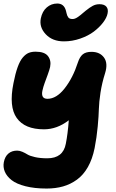

<svg xmlns="http://www.w3.org/2000/svg" viewBox="-22 -819 664 1100"><path d="M344.2 -582Q278.3 -582 240 -622.8Q201.7 -663.6 211.9 -713.9Q220.2 -754.4 246.1 -776.6Q272 -798.8 306.2 -798.8Q345.2 -798.8 356 -756.8Q356.9 -752.9 359.1 -743.9Q361.3 -734.9 363 -730.5Q364.7 -726.1 368.4 -720.5Q372.1 -714.8 378.4 -712.4Q384.8 -710 394 -710Q400.4 -710 407.7 -712.6Q415 -715.3 423.6 -721.2Q432.1 -727.1 438.2 -731.9Q444.3 -736.8 454.3 -745.4Q464.4 -753.9 469.2 -757.8Q492.2 -776.4 509.5 -785.6Q526.9 -794.9 547.9 -794.9Q575.7 -794.9 587.6 -780.5Q599.6 -766.1 594.2 -741.2Q589.4 -717.3 568.4 -689.7Q547.4 -662.1 515.4 -637.9Q483.4 -613.8 437.7 -597.9Q392.1 -582 344.2 -582ZM245.1 261.2Q175.8 261.2 124 248Q72.3 234.9 44.4 212.9Q16.6 190.9 5.6 164.6Q-5.4 138.2 0 109.9Q6.3 77.6 26.1 60.8Q45.9 43.9 76.2 43.9Q90.8 43.9 106.4 50.8Q122.1 57.6 135.3 65.9Q148.4 74.2 178.5 81.1Q208.5 87.9 249 87.9Q339.4 87.9 355 4.9Q366.2 -50.8 372.1 -129.9Q304.7 -78.1 230 -78.1Q120.1 -78.1 74 -142.8Q27.8 -207.5 55.2 -342.8Q65.9 -397.9 79.1 -434.3Q92.3 -470.7 108.6 -489.7Q125 -508.8 142.1 -515.9Q159.2 -522.9 182.1 -522.9Q233.4 -522.9 252.9 -497.6Q272.5 -472.2 265.1 -435.1Q261.7 -419.4 251.7 -392.1Q241.7 -364.7 233.6 -342.8Q225.6 -320.8 220.9 -299.1Q216.3 -277.3 223.1 -265.1Q230 -252.9 250 -252.9Q301.3 -252.9 348.4 -312.7Q395.5 -372.6 423.8 -460Q434.6 -493.2 452.1 -507.6Q469.7 -522 502 -522Q549.8 -522 573.7 -489.5Q597.7 -457 580.1 -399.9Q562 -342.8 553.7 -288.1Q545.4 -233.4 544.4 -194.3Q543.5 -155.3 537.8 -93.8Q532.2 -32.2 520 29.8Q507.3 92.8 481.4 138.2Q455.6 183.6 418.9 210.2Q382.3 236.8 339.4 249Q296.4 261.2 245.1 261.2Z"/></svg>

Font: Shantell Sans Normal
Style: Italic
Weight: 800
Italic angle: -11.31°
Designer: Stephen Nixon, Anya Danilova, Shantell Martin
Foundry: Arrow Type
Version: Version 1.006;[559af2be0]